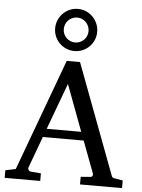

<svg xmlns="http://www.w3.org/2000/svg" viewBox="-63 -1033 801 1082"><g transform="rotate(5 337.0 -492.0)"><path d="M314 -558.1 216.8 -295.9H412.1ZM431.2 0V-43L488.8 -47.9Q493.7 -47.9 497.1 -54.4Q500.5 -61 499 -64.9L430.2 -248H199.2L132.8 -67.9Q131.8 -64.9 132.8 -61.5Q133.8 -58.1 136.2 -54.9Q138.7 -51.8 141.6 -49.8Q144.5 -47.9 147 -47.9L206.1 -43V0H4.9V-43L63 -55.2L295.9 -687H371.1L603 -69.8Q606.4 -59.6 609.6 -56.2Q612.8 -52.7 624 -50.8L668.9 -43V0ZM403.8 -864.3Q403.8 -878.9 398.4 -891.8Q393.1 -904.8 383.5 -914.6Q374 -924.3 361.3 -929.9Q348.6 -935.5 334 -935.5Q319.3 -935.5 306.4 -929.9Q293.5 -924.3 283.9 -914.6Q274.4 -904.8 269 -891.8Q263.7 -878.9 263.7 -864.3Q263.7 -850.1 269 -837.4Q274.4 -824.7 283.9 -815.2Q293.5 -805.7 306.4 -800Q319.3 -794.4 334 -794.4Q348.6 -794.4 361.3 -800Q374 -805.7 383.5 -815.2Q393.1 -824.7 398.4 -837.4Q403.8 -850.1 403.8 -864.3ZM452.6 -864.3Q452.6 -839.8 443.4 -818.4Q434.1 -796.9 418 -780.8Q401.9 -764.6 380.4 -755.4Q358.9 -746.1 334 -746.1Q309.1 -746.1 287.4 -755.4Q265.6 -764.6 249.5 -780.8Q233.4 -796.9 224.1 -818.4Q214.8 -839.8 214.8 -864.3Q214.8 -889.2 224.1 -910.9Q233.4 -932.6 249.5 -949Q265.6 -965.3 287.4 -974.9Q309.1 -984.4 334 -984.4Q358.9 -984.4 380.4 -974.9Q401.9 -965.3 418 -949Q434.1 -932.6 443.4 -910.9Q452.6 -889.2 452.6 -864.3Z"/></g></svg>

Font: BabelStone Ogham Pictish
Style: Regular
Weight: 400
Designer: Andrew West
Foundry: BabelStone
Version: Version 1.02 March 14, 2022